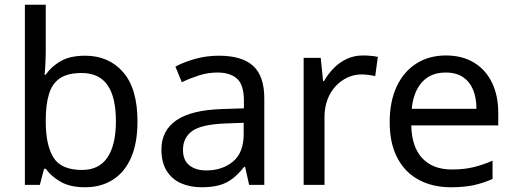

<svg xmlns="http://www.w3.org/2000/svg" viewBox="-20 -780 2173 810"><path d="M173 -575Q173 -541 171.5 -511.5Q170 -482 168 -465H173Q196 -499 236 -522Q276 -545 339 -545Q439 -545 499.5 -475.5Q560 -406 560 -268Q560 -176 532.5 -114Q505 -52 455 -21Q405 10 339 10Q276 10 236 -13Q196 -36 173 -68H166L148 0H85V-760H173ZM324 -472Q267 -472 234 -450.5Q201 -429 187 -384.5Q173 -340 173 -271V-267Q173 -168 205.5 -115.5Q238 -63 326 -63Q398 -63 433.5 -116Q469 -169 469 -269Q469 -370 433.5 -421Q398 -472 324 -472Z M903 -545Q1001 -545 1048 -502Q1095 -459 1095 -365V0H1031L1014 -76H1010Q987 -47 962.5 -27.5Q938 -8 906.5 1Q875 10 830 10Q782 10 743.5 -7Q705 -24 683 -59.5Q661 -95 661 -149Q661 -229 724 -272.5Q787 -316 918 -320L1009 -323V-355Q1009 -422 980 -448Q951 -474 898 -474Q856 -474 818 -461.5Q780 -449 747 -433L720 -499Q755 -518 803 -531.5Q851 -545 903 -545ZM929 -259Q829 -255 790.5 -227Q752 -199 752 -148Q752 -103 779.5 -82Q807 -61 850 -61Q918 -61 963 -98.5Q1008 -136 1008 -214V-262Z M1511 -546Q1526 -546 1543.5 -544.5Q1561 -543 1574 -540L1563 -459Q1550 -462 1534.5 -464Q1519 -466 1505 -466Q1474 -466 1446 -453Q1418 -440 1396 -416.5Q1374 -393 1361.5 -360Q1349 -327 1349 -286V0H1261V-536H1333L1343 -438H1347Q1364 -468 1388 -492.5Q1412 -517 1443 -531.5Q1474 -546 1511 -546Z M1861 -546Q1930 -546 1979.5 -516Q2029 -486 2055.5 -431.5Q2082 -377 2082 -304V-251H1715Q1717 -160 1761.5 -112.5Q1806 -65 1886 -65Q1937 -65 1976.5 -74.5Q2016 -84 2058 -102V-25Q2017 -7 1977 1.5Q1937 10 1882 10Q1806 10 1747.5 -21Q1689 -52 1656.5 -113.5Q1624 -175 1624 -264Q1624 -352 1653.5 -415Q1683 -478 1736.5 -512Q1790 -546 1861 -546ZM1860 -474Q1797 -474 1760.5 -433.5Q1724 -393 1717 -321H1990Q1990 -367 1976 -401Q1962 -435 1933.5 -454.5Q1905 -474 1860 -474Z"/></svg>

Font: lbangla85
Style: Book
Weight: 400
Designer: Jelle Bosma - Monotype Design Team
Foundry: Monotype Imaging Inc.
Version: Version 2.003